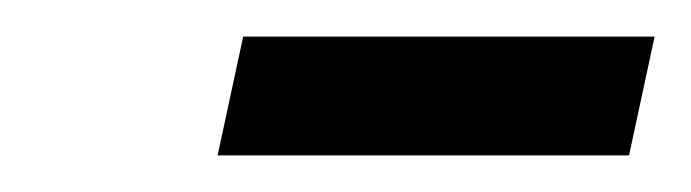

<svg xmlns="http://www.w3.org/2000/svg" viewBox="-20 -320 378 105"><path d="M324 -235H99L113 -300H338Z"/></svg>

Font: Trochut
Style: Italic
Weight: 400
Italic angle: -12°
Designer: Andreu Balius
Foundry: Andreu Balius
Version: Version 1.001